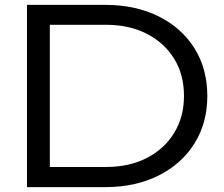

<svg xmlns="http://www.w3.org/2000/svg" viewBox="-20 -770 921 790"><path d="M412 -750Q537 -750 632 -703Q727 -656 780 -571.5Q833 -487 833 -375Q833 -264 780 -179.5Q727 -95 632 -47.5Q537 0 412 0H91V-750ZM185 -25 125 -83H416Q512 -83 584 -120Q656 -157 696.5 -223Q737 -289 737 -375Q737 -463 696.5 -528.5Q656 -594 584 -631Q512 -668 416 -668H125L185 -725Z"/></svg>

Font: Unbounded Light
Style: Regular
Weight: 300
Designer: Luke Prowse, Jean-Baptiste Morizot, Fátima Lázaro, Florian Runge
Foundry: NaN
Version: Version 1.700